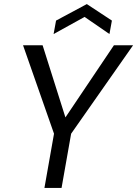

<svg xmlns="http://www.w3.org/2000/svg" viewBox="-20 -922 673 942"><path d="M198 0 245 -266 93 -700H189L301 -346L539 -700H633L329 -266L282 0ZM243 -755 255 -821 406 -902 529 -821 517 -755 395 -839Z"/></svg>

Font: Rethink Sans
Style: Italic
Weight: 400
Italic angle: -10°
Designer: The Rethink Sans project authors (Hans Thiessen). DM Sans designed by Colophon Foundry.
Foundry: Rethink Communications LLC
Version: Version 1.001